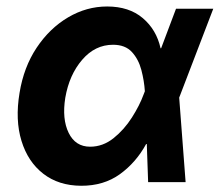

<svg xmlns="http://www.w3.org/2000/svg" viewBox="-20 -573 691 604"><path d="M235.1 11.4Q164.4 11 116.1 -26.5Q67.8 -63.9 47.6 -129.8Q27.3 -195.7 41.5 -280.9Q54.7 -361.9 95.3 -422.9Q136 -484 194.1 -518.3Q252.1 -552.6 317.1 -552.6Q386 -552.6 429.2 -516Q472.3 -479.4 485.1 -421.2H486.9L533.7 -545.5H650.9L545.8 -271.3L543.7 -266L563.9 0H446L441.8 -120L439.6 -119.7Q408 -61.8 357.1 -25Q306.1 11.7 235.1 11.4ZM435.7 -285.9Q433.6 -318.9 424.7 -352.8Q415.8 -386.7 394.9 -409.4Q373.9 -432.2 335.6 -432.2Q279.1 -432.2 238.5 -384.9Q197.8 -337.7 185.4 -265.6Q174.7 -198.5 196 -155Q217.3 -111.5 263.5 -111.5Q303.6 -111.5 337.2 -138.3Q370.7 -165.1 395.1 -203.5Q419.4 -241.8 431.8 -275.9Z"/></svg>

Font: Inter UI
Style: Bold Italic
Weight: 700
Italic angle: 9.39999°
Designer: Rasmus Andersson
Foundry: rsms
Version: 3.2;8d6f07862